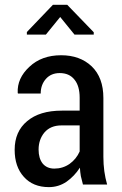

<svg xmlns="http://www.w3.org/2000/svg" viewBox="-20 -768 506 799"><path d="M325.2 0Q320.3 -18.6 316.4 -35.2Q313.5 -52.7 312.5 -70.3Q290 -35.2 256.8 -11.7Q223.6 10.7 183.6 10.7Q117.2 10.7 79.1 -32.2Q41 -74.2 41 -144.5Q41 -220.7 92.8 -263.7Q144.5 -307.6 237.3 -307.6Q261.7 -307.6 311.5 -307.6Q311.5 -320.3 311.5 -361.3Q311.5 -410.2 290 -436.5Q268.6 -463.9 228.5 -463.9Q192.4 -463.9 170.9 -439.5Q149.4 -415 149.4 -378.9Q118.2 -378.9 54.7 -378.9Q54.7 -379.9 53.7 -381.8Q50.8 -442.4 102.5 -490.2Q153.3 -538.1 234.4 -538.1Q312.5 -538.1 361.3 -492.2Q410.2 -445.3 410.2 -360.4Q410.2 -278.3 410.2 -115.2Q410.2 -85 414.1 -55.7Q418 -27.3 425.8 0Q392.6 0 325.2 0ZM206.1 -66.4Q241.2 -66.4 269.5 -85.9Q297.9 -106.4 311.5 -137.7Q311.5 -173.8 311.5 -246.1Q292 -246.1 235.4 -246.1Q190.4 -246.1 165 -216.8Q140.6 -187.5 140.6 -145.5Q140.6 -109.4 157.2 -87.9Q174.8 -66.4 206.1 -66.4ZM370.1 -633.8Q370.1 -631.8 370.1 -624Q350.6 -624 290 -624Q275.4 -641.6 230.5 -697.3Q214.8 -678.7 170.9 -624Q150.4 -624 91.8 -624Q91.8 -626 91.8 -634.8Q119.1 -663.1 200.2 -748Q214.8 -748 259.8 -748Q287.1 -719.7 370.1 -633.8Z"/></svg>

Font: Noto Sans Hebrew DECATHLON 
Style: Regular
Weight: 400
Designer: Monotype Design team
Version: Version 1.03 uh